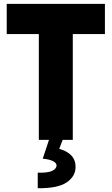

<svg xmlns="http://www.w3.org/2000/svg" viewBox="-20 -740 591 1016"><path d="M185.5 0V-584H365.2V0ZM15.6 -559.6V-719.7H535.2V-559.6ZM179.7 255.9V173.8Q233.9 175.3 256.6 163.8Q279.3 152.3 279.3 135.7Q279.3 122.6 260.7 112.8Q242.2 103 206.1 99.6L239.3 0H311.5L281.2 80.1L275.4 43.9Q322.3 51.8 351.1 76.7Q379.9 101.6 379.9 143.6Q379.9 193.4 332.5 225.3Q285.2 257.3 179.7 255.9Z"/></svg>

Font: Reddit Sans Black
Style: Regular
Weight: 900
Version: Version 1.014